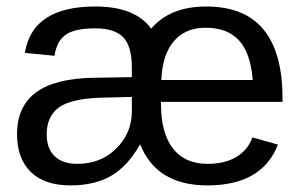

<svg xmlns="http://www.w3.org/2000/svg" viewBox="-20 -558 929 588"><path d="M845.2 -246.1H473.1V-236.8Q473.6 -148.9 510.3 -102.5Q546.9 -56.2 615.2 -56.2Q669.9 -56.2 705.1 -78.1Q740.2 -100.1 752.9 -137.2L831.1 -115.2Q782.7 9.8 615.2 9.8Q459 9.8 409.2 -116.2Q371.1 -48.8 320.3 -19.5Q269.5 9.8 195.8 9.8Q116.2 9.8 74.2 -31.5Q32.2 -72.8 32.2 -147Q32.2 -231.9 90.1 -274.9Q147.9 -317.9 267.1 -319.8L383.8 -321.8V-351.1Q383.8 -416.5 357.4 -443.8Q331.1 -471.2 271 -471.2Q209.5 -471.2 181.6 -451.9Q153.8 -432.6 147 -387.2L56.2 -396Q78.6 -538.1 272 -538.1Q394 -538.1 442.9 -470.2Q500.5 -538.1 611.8 -538.1Q845.2 -538.1 845.2 -256.8ZM383.8 -216.8V-261.2L289.1 -258.8Q197.3 -255.9 160.2 -228.8Q123 -201.7 123 -146Q123 -103.5 147.2 -79.8Q171.4 -56.2 216.8 -56.2Q289.1 -56.2 336.4 -103.5Q383.8 -150.9 383.8 -216.8ZM474.1 -313H753.9Q747.6 -395.5 711.9 -434.3Q676.3 -473.1 609.9 -473.1Q547.4 -473.1 512.2 -431.6Q477.1 -390.1 474.1 -313Z"/></svg>

Font: Libra Sans Modern
Style: Regular
Weight: 400
Foundry: Stefan Peev, Context Ltd
Version: Version 1.000